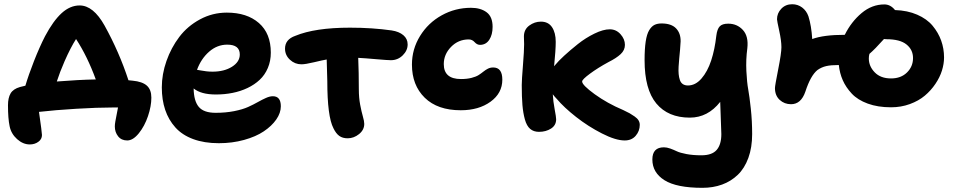

<svg xmlns="http://www.w3.org/2000/svg" viewBox="-20 -589 4566 916"><path d="M527.8 14.2Q527.8 4.4 530.3 -9.8Q532.7 -23.9 536.9 -44.4Q541 -64.9 543 -76.2H516.1Q445.3 -76.2 344 -70.1Q242.7 -64 166 -55.2Q180.2 43.9 180.2 55.2Q180.2 75.2 162.8 87.6Q145.5 100.1 122.1 100.1Q89.8 100.1 61.5 74.7Q33.2 49.3 25.9 13.2Q18.1 -23.9 18.1 -86.9Q18.1 -122.1 30.5 -143.3Q43 -164.6 75.2 -173.8Q88.9 -177.7 101.1 -180.2Q115.7 -230 142.1 -297.4Q168.5 -364.7 194.8 -416Q233.9 -489.7 274.2 -526.4Q314.5 -563 359.9 -563Q425.3 -563 479 -466.8Q548.8 -340.8 592.8 -206.1Q596.2 -205.6 602.8 -205.1Q609.4 -204.6 612.8 -204.1Q659.2 -199.7 680.7 -180.4Q702.1 -161.1 702.1 -123Q702.1 -82.5 686 -34.9Q669.9 12.7 642.3 46.9Q614.7 81.1 586.9 81.1Q559.1 81.1 543.5 61.3Q527.8 41.5 527.8 14.2ZM288.1 -296.9Q265.1 -244.1 251 -200.2Q354.5 -208.5 437 -210Q396.5 -320.8 342.8 -402.8Q316.9 -362.3 288.1 -296.9Z M1023.9 94.2Q954.6 94.2 901.9 74.7Q849.1 55.2 816.7 19Q784.2 -17.1 768.1 -64.9Q752 -112.8 752 -171.9Q752 -234.9 774.2 -298.1Q796.4 -361.3 835.4 -412.8Q874.5 -464.4 934.1 -496.6Q993.7 -528.8 1062 -528.8Q1158.2 -528.8 1215.1 -479.2Q1272 -429.7 1272 -337.9Q1272 -297.9 1257.8 -264.6Q1243.7 -231.4 1219 -208.3Q1194.3 -185.1 1160.9 -169.2Q1127.4 -153.3 1089.4 -145.8Q1051.3 -138.2 1009.8 -138.2Q939 -138.2 903.8 -167Q904.8 -106.9 928.5 -78.9Q952.1 -50.8 1008.8 -50.8Q1056.6 -50.8 1097.2 -58.8Q1137.7 -66.9 1163.6 -78.6Q1189.5 -90.3 1210.2 -102.1Q1231 -113.8 1249 -121.8Q1267.1 -129.9 1281.7 -129.9Q1319.8 -129.9 1319.8 -82Q1319.8 -50.3 1298.1 -19Q1276.4 12.2 1238.5 37.6Q1200.7 63 1144.3 78.6Q1087.9 94.2 1023.9 94.2ZM1064 -376Q1016.1 -376 977.8 -342.5Q939.5 -309.1 919.9 -255.9Q924.8 -255.4 937.5 -252.9Q950.2 -250.5 964.4 -248.8Q978.5 -247.1 994.1 -247.1Q1049.3 -247.1 1086.7 -270.5Q1124 -293.9 1124 -329.1Q1124 -376 1064 -376Z M1418 -282.2Q1386.7 -282.2 1363.3 -304Q1339.8 -325.7 1339.8 -356.9Q1339.8 -400.9 1388.7 -418Q1482.9 -457 1649.9 -457Q1755.9 -457 1848.6 -443.8Q1883.8 -438.5 1904.3 -421.1Q1924.8 -403.8 1924.8 -377Q1924.8 -348.1 1901.4 -325Q1877.9 -301.8 1844.7 -301.8Q1829.6 -301.8 1774.7 -306.6Q1719.7 -311.5 1689 -313Q1691.9 -242.7 1691.9 -163.1Q1691.9 -123.5 1698.2 -89.8Q1704.6 -56.2 1711.2 -33.4Q1717.8 -10.7 1717.8 2Q1717.8 30.8 1692.9 50.8Q1668 70.8 1638.7 70.8Q1614.7 70.8 1598.9 59.6Q1583 48.3 1570.8 22.9Q1541.5 -33.2 1541.5 -202.1Q1541.5 -218.8 1538.6 -305.2Q1519 -301.8 1478 -292Q1437 -282.2 1418 -282.2Z M2178.2 -63Q2067.4 -63 2006.3 -122.8Q1945.3 -182.6 1945.3 -280.8Q1945.3 -354.5 1983.9 -417.2Q2022.5 -480 2087.2 -515.9Q2151.9 -551.8 2227.1 -551.8Q2272.9 -551.8 2301.5 -530.5Q2330.1 -509.3 2330.1 -460.9Q2330.1 -423.3 2314.2 -399.2Q2298.3 -375 2270 -375Q2255.9 -375 2244.4 -387.9Q2232.9 -400.9 2216.3 -400.9Q2166.5 -400.9 2131.8 -365.2Q2097.2 -329.6 2097.2 -283.2Q2097.2 -211.9 2179.2 -211.9Q2208 -211.9 2229.7 -217.5Q2251.5 -223.1 2263.9 -231.2Q2276.4 -239.3 2286.6 -247.6Q2296.9 -255.9 2308.1 -261.5Q2319.3 -267.1 2333 -267.1Q2376.5 -267.1 2376.5 -209Q2376.5 -144.5 2320.3 -103.8Q2264.2 -63 2178.2 -63Z M2551.3 40Q2525.9 40 2509.3 25.9Q2492.7 11.7 2484.1 -19.3Q2475.6 -50.3 2472.4 -87.9Q2469.2 -125.5 2469.2 -183.1Q2469.2 -207.5 2474.9 -277.3Q2480.5 -347.2 2480.5 -377.9Q2480.5 -383.3 2480 -396Q2479.5 -408.7 2479.5 -415Q2479.5 -448.2 2504.9 -467Q2530.3 -485.8 2560.5 -485.8Q2595.7 -485.8 2613.5 -459.5Q2631.3 -433.1 2631.3 -389.2Q2631.3 -351.1 2623.5 -272.9Q2625.5 -275.9 2629.4 -279.8Q2643.6 -297.4 2671.6 -323.2Q2699.7 -349.1 2736.8 -378.7Q2773.9 -408.2 2815.9 -428.7Q2857.9 -449.2 2889.2 -449.2Q2919.4 -449.2 2940.4 -425.8Q2961.4 -402.3 2961.4 -375Q2961.4 -349.6 2940.9 -330.6Q2920.4 -311.5 2883.3 -293Q2832 -265.1 2794.7 -237.5Q2757.3 -210 2757.3 -200.2Q2757.3 -183.1 2817.1 -139.6Q2877 -96.2 2953.1 -64Q2973.1 -54.7 2983.9 -48.6Q2994.6 -42.5 3007.6 -33.4Q3020.5 -24.4 3026.4 -14.6Q3032.2 -4.9 3032.2 6.8Q3032.2 36.1 3012.9 58.6Q2993.7 81.1 2960.4 81.1Q2917 81.1 2851.6 47.6Q2786.1 14.2 2728.5 -31Q2670.9 -76.2 2636.2 -117.2Q2626 -127.4 2617.2 -139.2Q2619.1 -105 2626.2 -67.6Q2633.3 -30.3 2633.3 -20Q2633.3 8.8 2608.9 24.4Q2584.5 40 2551.3 40Z M3331.1 307.1Q3208 307.1 3150.1 270.8Q3092.3 234.4 3092.3 171.9Q3092.3 113.8 3147.5 113.8Q3161.1 113.8 3177.5 119.6Q3193.8 125.5 3209 132.8Q3224.1 140.1 3255.1 146Q3286.1 151.9 3326.2 151.9Q3377 151.9 3399.2 126.2Q3421.4 100.6 3421.4 50.8Q3421.4 34.2 3416 -103Q3356.9 -27.8 3271 -27.8Q3167.5 -27.8 3111.3 -95.2Q3055.2 -162.6 3055.2 -301.8Q3055.2 -355.5 3060.5 -390.9Q3065.9 -426.3 3077.1 -444.8Q3088.4 -463.4 3102.3 -470.2Q3116.2 -477.1 3136.2 -477.1Q3183.1 -477.1 3205.6 -453.4Q3228 -429.7 3227.1 -391.1Q3226.6 -375 3224.4 -351.6Q3222.2 -328.1 3220.5 -310.1Q3218.8 -292 3217.5 -271.2Q3216.3 -250.5 3217.8 -235.4Q3219.2 -220.2 3223.6 -207.3Q3228 -194.3 3237.8 -187.7Q3247.6 -181.2 3262.2 -181.2Q3297.9 -181.2 3326.7 -214.4Q3355.5 -247.6 3372.8 -300Q3390.1 -352.5 3397.5 -418.9Q3401.4 -450.2 3413.6 -463.1Q3425.8 -476.1 3454.1 -476.1Q3496.6 -476.1 3524.2 -446Q3551.8 -416 3545.4 -358.9Q3538.1 -304.7 3540.8 -250.2Q3543.5 -195.8 3549.6 -162.6Q3555.7 -129.4 3562 -70.6Q3568.4 -11.7 3568.4 50.8Q3568.4 114.7 3550.3 164.3Q3532.2 213.9 3500 244.9Q3467.8 275.9 3425 291.5Q3382.3 307.1 3331.1 307.1Z M4231 -77.1Q4168 -77.1 4119.9 -94.7Q4071.8 -112.3 4043.7 -142.3Q4015.6 -172.4 4000.7 -206.3Q3985.8 -240.2 3981.9 -278.8Q3944.3 -278.8 3921.9 -273.7Q3899.4 -268.6 3879.9 -254.9Q3847.2 -228.5 3822.3 -151.9Q3801.8 -91.8 3753.9 -91.8Q3722.2 -91.8 3699.7 -112.5Q3677.2 -133.3 3677.2 -168.9Q3677.2 -180.2 3692.6 -257.8Q3708 -335.4 3708 -363.8Q3708 -394.5 3697.5 -442.4Q3687 -490.2 3687 -497.1Q3687 -525.9 3707.5 -547.4Q3728 -568.8 3759.3 -568.8Q3786.1 -568.8 3806.9 -553.2Q3827.6 -537.6 3836.9 -511.2Q3851.1 -465.8 3855 -402.8Q3909.2 -422.9 4010.3 -422.9Q4041 -484.9 4090.3 -526.4Q4139.6 -567.9 4199.2 -567.9Q4228.5 -567.9 4250 -541Q4309.6 -539.1 4355.7 -519Q4401.9 -499 4429.2 -466.3Q4456.5 -433.6 4470.2 -395.3Q4483.9 -356.9 4483.9 -314.9Q4483.9 -284.7 4473.9 -252.4Q4463.9 -220.2 4442.6 -188.7Q4421.4 -157.2 4392.1 -132.6Q4362.8 -107.9 4320.8 -92.5Q4278.8 -77.1 4231 -77.1ZM4125 -310.1Q4125 -272.9 4153.1 -243.9Q4181.2 -214.8 4231 -214.8Q4278.3 -214.8 4307.1 -243.2Q4335.9 -271.5 4335.9 -312Q4335.9 -351.6 4304.9 -376.7Q4273.9 -401.9 4209 -401.9Q4201.2 -401.9 4197.3 -402.8Q4153.3 -353.5 4127.9 -332Q4125 -321.8 4125 -310.1Z"/></svg>

Font: Shantell Sans Irregular Bouncy
Style: Bold
Weight: 700
Designer: Stephen Nixon, Anya Danilova, Shantell Martin
Foundry: Arrow Type
Version: Version 1.006;[9816181b4]